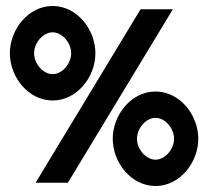

<svg xmlns="http://www.w3.org/2000/svg" viewBox="-20 -611 696 642"><path d="M13 -433C13 -353 75 -275 156 -275C237 -275 299 -353 299 -433C299 -513 237 -591 156 -591C75 -591 13 -513 13 -433ZM94 -433C94 -469 125 -503 156 -503C187 -503 218 -469 218 -433C218 -397 187 -363 156 -363C125 -363 94 -397 94 -433ZM99 0H207L558 -580H450ZM357 -147C357 -67 419 11 500 11C581 11 643 -67 643 -147C643 -227 581 -305 500 -305C419 -305 357 -227 357 -147ZM438 -147C438 -183 469 -217 500 -217C531 -217 562 -183 562 -147C562 -111 531 -77 500 -77C469 -77 438 -111 438 -147Z"/></svg>

Font: Charger Sport
Style: Blk
Weight: 900
Designer: Jasper
Foundry: Cannot Into Space Fonts
Version: Version 1.1